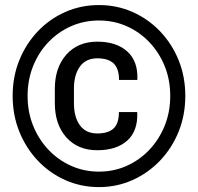

<svg xmlns="http://www.w3.org/2000/svg" viewBox="-20 -741 796 771"><path d="M377.4 10.3Q305.2 10.3 242.2 -17.8Q179.2 -45.9 131.8 -95.9Q84.5 -146 57.6 -212.4Q30.8 -278.8 30.8 -356Q30.8 -433.1 57.6 -499.3Q84.5 -565.4 131.8 -615.2Q179.2 -665 242.2 -692.9Q305.2 -720.7 377.4 -720.7Q449.2 -720.7 512.2 -692.9Q575.2 -665 622.8 -615.2Q670.4 -565.4 697.3 -499.3Q724.1 -433.1 724.1 -356Q724.1 -278.8 697.3 -212.4Q670.4 -146 622.6 -95.9Q574.7 -45.9 512 -17.8Q449.2 10.3 377.4 10.3ZM377.4 -51.8Q437 -51.8 488.8 -75Q540.5 -98.1 579.8 -139.6Q619.1 -181.2 641.4 -236.3Q663.6 -291.5 663.6 -356Q663.6 -420.4 641.4 -475.3Q619.1 -530.3 579.8 -571.5Q540.5 -612.8 488.8 -635.7Q437 -658.7 377.4 -658.7Q317.4 -658.7 265.4 -635.7Q213.4 -612.8 174.1 -571.5Q134.8 -530.3 112.8 -475.1Q90.8 -419.9 90.8 -356Q90.8 -291.5 113 -236.3Q135.3 -181.2 174.6 -139.6Q213.9 -98.1 265.9 -75Q317.9 -51.8 377.4 -51.8ZM370.6 -137.7Q292.5 -137.7 246.3 -189.5Q200.2 -241.2 200.2 -326.7V-384.8Q200.2 -469.2 246.3 -521.5Q292.5 -573.7 370.6 -573.7Q447.3 -573.7 490.7 -534.7Q534.2 -495.6 531.7 -422.9L530.8 -419.9H458Q458 -465.8 436.3 -486.3Q414.6 -506.8 370.6 -506.8Q324.7 -506.8 300.8 -473.6Q276.9 -440.4 276.9 -385.3V-326.7Q276.9 -271 300.8 -238Q324.7 -205.1 370.6 -205.1Q414.6 -205.1 436 -225.1Q457.5 -245.1 457.5 -291H530.3L531.2 -288.1Q533.7 -214.4 490.5 -176Q447.3 -137.7 370.6 -137.7Z"/></svg>

Font: Roboto Slab Black
Style: Regular
Weight: 900
Designer: Google
Version: Version 2.000; ttfautohint (v1.8.1.43-b0c9)